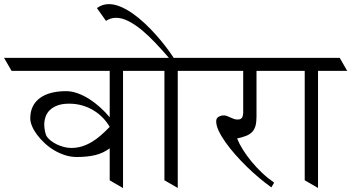

<svg xmlns="http://www.w3.org/2000/svg" viewBox="-62 -931 1740 951"><path d="M481.4 -196.3Q449.2 -172.4 409.7 -162.8Q370.1 -153.3 318.4 -153.3Q288.1 -153.3 259 -162.8Q230 -172.4 204.6 -187.7Q179.2 -203.1 157.7 -223.4Q136.2 -243.7 120.6 -264.9Q105 -286.1 96.4 -306.9Q87.9 -327.6 87.9 -344.7Q87.9 -378.9 100.6 -404.1Q113.3 -429.2 136.5 -446Q159.7 -462.9 192.4 -471.2Q225.1 -479.5 265.6 -479.5Q293 -479.5 321.8 -469.2Q350.6 -459 378.7 -441.4Q406.7 -423.8 433.1 -400.1Q459.5 -376.5 481.4 -350.1V-580.1H-4.9L-42 -644.5H654.8L691.9 -580.1H547.4V0.5L481.4 -37.6ZM481.4 -302.7Q466.8 -327.6 446.3 -348.6Q425.8 -369.6 400.1 -385Q374.5 -400.4 344.5 -408.9Q314.5 -417.5 280.3 -417.5Q246.1 -417.5 222.7 -408.7Q199.2 -399.9 184.6 -385.5Q169.9 -371.1 163.6 -352.3Q157.2 -333.5 157.2 -313.5Q157.2 -307.6 158 -299.3Q158.7 -291 160.4 -282.5Q162.1 -273.9 164.8 -266.1Q167.5 -258.3 170.9 -253.4Q177.7 -243.7 190.4 -233.6Q203.1 -223.6 219.5 -215.8Q235.8 -208 254.4 -203.1Q272.9 -198.2 291 -198.2Q318.8 -198.2 343.5 -205.8Q368.2 -213.4 391.4 -227.1Q414.6 -240.7 436.8 -260Q459 -279.3 481.4 -302.7Z M752.4 -580.1H645L607.9 -644.5H774.4Q741.2 -683.1 707.3 -719Q673.3 -754.9 639.9 -782.5Q606.4 -810.1 574.2 -826.4Q542 -842.8 512.7 -842.8Q485.8 -842.8 462.9 -827.6L418 -891.1Q444.8 -910.6 477.1 -910.6Q504.9 -910.6 534.9 -897.9Q564.9 -885.3 595 -864.3Q625 -843.3 654.5 -815.7Q684.1 -788.1 710.4 -758.5Q736.8 -729 759.3 -699.5Q781.7 -669.9 798.3 -644.5H925.8L962.9 -580.1H818.4V0L752.4 -38.1Z M1386.7 -580.1H1208.5V-353Q1208.5 -326.2 1203.6 -308.1Q1198.7 -290 1187.3 -277.8Q1175.8 -265.6 1157.5 -258.3Q1139.2 -251 1112.3 -245.1Q1123 -218.8 1141.1 -189.7Q1159.2 -160.6 1183.1 -131.6Q1207 -102.5 1235.6 -75.4Q1264.2 -48.3 1295.9 -26.4L1282.2 -2.9Q1253.9 -22.9 1222.7 -49.1Q1191.4 -75.2 1161.1 -104.7Q1130.9 -134.3 1103.3 -165.5Q1075.7 -196.8 1054.7 -226.6Q1033.7 -256.3 1021.2 -283Q1008.8 -309.6 1008.8 -330.1Q1008.8 -345.7 1020.8 -352.5Q1032.7 -359.4 1047.4 -359.4Q1054.7 -359.4 1062.7 -356.2Q1070.8 -353 1079.3 -349.1Q1087.9 -345.2 1096.4 -342Q1105 -338.9 1113.8 -338.9Q1119.1 -338.9 1124.3 -339.8Q1129.4 -340.8 1133.5 -344.5Q1137.7 -348.1 1140.1 -355.2Q1142.6 -362.3 1142.6 -375V-580.1H916L878.9 -644.5H1349.6Z M1447.3 -580.1H1339.8L1302.7 -644.5H1620.6L1657.7 -580.1H1513.2V0L1447.3 -38.1Z"/></svg>

Font: Kurinto Seri
Style: Regular
Weight: 400
Designer: Kurinto was developed by Clint Goss from a range of fonts that are compatible with the SIL Open Font License Version 1.1
Foundry: Clinton F. Goss
Version: Version 2.196; July 25, 2020